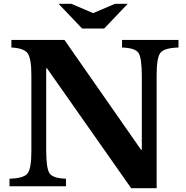

<svg xmlns="http://www.w3.org/2000/svg" viewBox="-20 -980 980 1010"><path d="M804 10H670L227 -621H223V-191Q223 -93 241 -67.5Q259 -42 327 -40V0H30V-40Q104 -42 124.5 -67Q145 -92 145 -184V-586Q145 -672 125.5 -699.5Q106 -727 40 -730V-770H319L722 -192H726V-579Q726 -677 708 -702.5Q690 -728 622 -730V-770H919V-730Q845 -728 824.5 -703Q804 -678 804 -586ZM528 -830H412L288 -960H355L470 -911L585 -960H652Z"/></svg>

Font: Libre Baskerville
Style: Bold
Weight: 700
Designer: Pablo Impallari, Rodrigo Fuenzalida
Foundry: Pablo Impallari, Rodrigo Fuenzalida
Version: Version 1.000